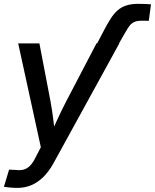

<svg xmlns="http://www.w3.org/2000/svg" viewBox="-32 -750 789 977"><path d="M462.4 -529.3 500 -601.1Q516.1 -631.8 531.7 -656Q547.4 -680.2 565.9 -696.8Q584.5 -713.4 609.9 -721.9Q635.3 -730.5 670.9 -730.5Q692.4 -730.5 708.7 -729.7Q725.1 -729 736.3 -728L725.1 -644Q717.3 -644.5 706.1 -644.5Q694.8 -644.5 688 -644.5Q665 -644.5 650.9 -637.9Q636.7 -631.3 627.2 -618.9Q617.7 -606.4 607.9 -588.9L573.7 -529.3ZM-12.2 200.7 14.2 113.3 49.8 114.7Q71.3 117.7 88.9 112.8Q106.4 107.9 121.1 93Q135.7 78.1 148.9 51.3L175.8 -1L60.5 -529.3H168.5L225.1 -233.9Q233.4 -189 238.8 -144Q244.1 -99.1 250 -54.2H219.7Q240.2 -99.1 261 -144.3Q281.7 -189.5 304.7 -233.9L459 -529.3H575.2L238.3 84Q216.3 123 188.7 150.4Q161.1 177.7 128.2 191.9Q95.2 206.1 56.6 206.1Q37.1 206.1 19 204.3Q1 202.6 -12.2 200.7Z"/></svg>

Font: Inter 24pt Medium
Style: Italic
Weight: 500
Italic angle: -9.3988°
Designer: Rasmus Andersson
Foundry: rsms
Version: Version 4.001;git-66647c0bb